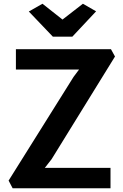

<svg xmlns="http://www.w3.org/2000/svg" viewBox="-20 -1006 659 1026"><path d="M47.5 0 26 -41 373 -595 402.5 -634.5H65V-743H573L594.5 -704L255.5 -155L219.5 -109H570.5V0ZM262.5 -810 134 -944.5 207 -986 314 -901.5 423 -986 493.5 -945.5 366.5 -810Z"/></svg>

Font: Merriweather Sans SemiBold
Style: Regular
Weight: 600
Designer: Eben Sorkin
Foundry: Eben Sorkin
Version: Version 2.001